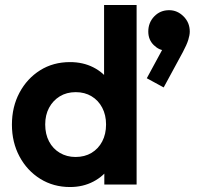

<svg xmlns="http://www.w3.org/2000/svg" viewBox="-20 -743 833 773"><path d="M262 10Q195 10 142 -23Q89 -56 58.5 -113Q28 -170 28 -241Q28 -313 58.5 -370Q89 -427 141.5 -460Q194 -493 262 -493Q314 -493 355.5 -472Q397 -451 422.5 -413.5Q448 -376 450 -329V-157Q448 -110 423 -72Q398 -34 356 -12Q314 10 262 10ZM284 -111Q321 -111 348.5 -127.5Q376 -144 391.5 -173.5Q407 -203 407 -242Q407 -280 391.5 -309.5Q376 -339 348.5 -355.5Q321 -372 285 -372Q248 -372 220.5 -355Q193 -338 177.5 -309Q162 -280 162 -242Q162 -203 177.5 -173.5Q193 -144 221 -127.5Q249 -111 284 -111ZM530 0H400V-130L421 -248L399 -364V-723H530ZM639 -391 571 -428 642 -559 683 -571Q676 -557 667 -548.5Q658 -540 646 -540Q621 -540 599 -561.5Q577 -583 577 -616Q577 -652 601 -677Q625 -702 661 -702Q694 -702 719 -677Q744 -652 744 -616Q744 -602 738 -582.5Q732 -563 716 -533Z"/></svg>

Font: Outfit Thin SemiBold
Style: Regular
Weight: 600
Version: Version 1.100;gftools[0.9.27]